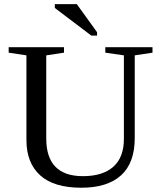

<svg xmlns="http://www.w3.org/2000/svg" viewBox="-20 -878 762 908"><path d="M565.9 -616.2 478 -628.9V-654.8H701.2V-628.9L617.2 -616.2V-225.1Q617.2 -107.4 552.5 -48.8Q487.8 9.8 364.7 9.8Q234.4 9.8 169.7 -49.1Q105 -107.9 105 -215.8V-616.2L21 -628.9V-654.8H282.7V-628.9L198.7 -616.2V-223.1Q198.7 -44.9 372.1 -44.9Q465.8 -44.9 515.9 -89.4Q565.9 -133.8 565.9 -221.2ZM412.1 -709.5 239.3 -840.3V-858.4H343.3L439 -725.6V-709.5Z"/></svg>

Font: Liberation Serif
Style: Regular
Weight: 400
Designer: Steve Matteson
Foundry: Ascender Corporation
Version: Version 2.1.5